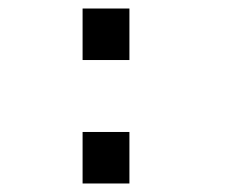

<svg xmlns="http://www.w3.org/2000/svg" viewBox="-20 -431 540 451"><path d="M174 0V-121H284V0ZM174 -290V-411H284V-290Z"/></svg>

Font: TypoPRO Lekton
Style: Regular
Weight: 400
Monospace: yes
Designer: Paolo Mazzetti, Luciano Perondi, Raffaele Flato, Elena Papassissa, Emilio Macchia, Michela Povoleri, Tobias Seemiller, R
Version: Version 34.000